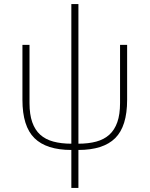

<svg xmlns="http://www.w3.org/2000/svg" viewBox="-20 -730 741 950"><path d="M333 200V12Q210 12 150.5 -46.5Q91 -105 91 -236V-508H126V-220Q126 -164 139.5 -125.5Q153 -87 179 -63.5Q205 -40 244 -29.5Q283 -19 333 -19V-710H368V-19Q418 -19 456.5 -29.5Q495 -40 521 -63.5Q547 -87 560.5 -125.5Q574 -164 574 -220V-508H609V-236Q609 -105 550 -46.5Q491 12 368 12V200Z"/></svg>

Font: IBM Plex Sans ExtLt
Style: Regular
Weight: 200
Designer: Mike Abbink, Paul van der Laan, Pieter van Rosmalen
Foundry: Bold Monday
Version: Version 3.005